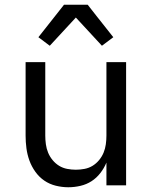

<svg xmlns="http://www.w3.org/2000/svg" viewBox="-20 -782 640 810"><path d="M268 8Q242 8 215.5 1.5Q189 -5 167 -20Q145 -35 129 -57.5Q113 -80 104 -105Q95 -130 91.5 -156.5Q88 -183 88 -210V-520H171V-210Q171 -192 173.5 -173.5Q176 -155 183 -138Q190 -121 202 -106.5Q214 -92 229.5 -82.5Q245 -73 263.5 -69.5Q282 -66 300 -66Q318 -66 336.5 -69.5Q355 -73 370.5 -82.5Q386 -92 398 -106.5Q410 -121 417 -138Q424 -155 426.5 -173.5Q429 -192 429 -210V-520H512V0H429V-96Q419 -72 403 -51.5Q387 -31 366 -17.5Q345 -4 319.5 2Q294 8 268 8ZM190 -589 142 -625 250 -762H350L386 -716L458 -625L410 -589L300 -708Z"/></svg>

Font: Nova Nerd Font
Style: Regular
Weight: 400
Designer: Belleve Invis
Foundry: Belleve Invis
Version: Version 24.1.4; ttfautohint (v1.8.4);Nerd Fonts 3.1.1